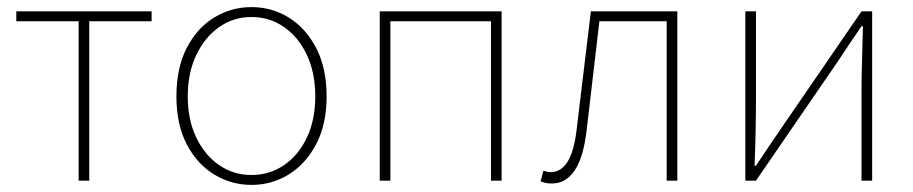

<svg xmlns="http://www.w3.org/2000/svg" viewBox="-20 -510 2578 542"><path d="M202 0V-450H26V-478H408V-450H232V0Z M690 12Q633 12 584.5 -17.5Q536 -47 507 -103Q478 -159 478 -238Q478 -318 507 -374.5Q536 -431 584.5 -460.5Q633 -490 690 -490Q747 -490 795 -460.5Q843 -431 872.5 -374.5Q902 -318 902 -238Q902 -159 872.5 -103Q843 -47 795 -17.5Q747 12 690 12ZM690 -16Q741 -16 782 -44Q823 -72 846.5 -122Q870 -172 870 -238Q870 -304 846.5 -354.5Q823 -405 782 -433.5Q741 -462 690 -462Q639 -462 598.5 -433.5Q558 -405 534 -354.5Q510 -304 510 -238Q510 -172 534 -122Q558 -72 598.5 -44Q639 -16 690 -16Z M1052 0V-478H1396V0H1366V-450H1082V0Z M1538 8Q1528 8 1521 6.5Q1514 5 1506 2L1514 -28Q1519 -27 1523.5 -25.5Q1528 -24 1534 -24Q1564 -24 1582.5 -54Q1601 -84 1608 -146Q1618 -229 1628 -312Q1638 -395 1648 -478H1892V0H1862V-450H1672Q1663 -373 1654 -296Q1645 -219 1636 -142Q1627 -65 1602 -28.5Q1577 8 1538 8Z M2084 0V-478H2114V-224Q2114 -184 2113 -137Q2112 -90 2110 -42H2114Q2129 -65 2149 -94.5Q2169 -124 2184 -146L2412 -478H2442V0H2412V-254Q2412 -294 2413.5 -341Q2415 -388 2416 -436H2412Q2397 -414 2377 -384.5Q2357 -355 2342 -332L2114 0Z"/></svg>

Font: Source Sans 3
Style: Regular
Weight: 200
Designer: Paul D. Hunt
Foundry: Adobe
Version: Version 3.046;hotconv 1.0.118;makeotfexe 2.5.65603